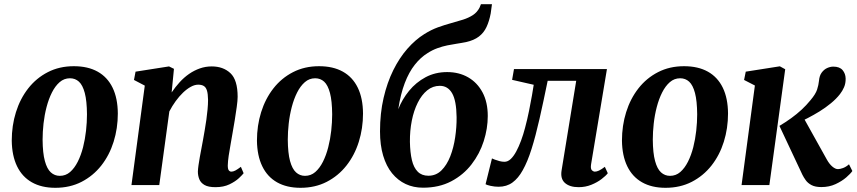

<svg xmlns="http://www.w3.org/2000/svg" viewBox="-20 -882 4082 915"><path d="M332 -566.5Q399 -566.5 445.5 -540.5Q492 -514.5 516.5 -464.2Q541 -414 541.5 -341Q541.5 -270.5 521.5 -206.5Q501.5 -142.5 462.8 -93.2Q424 -44 368.8 -15.5Q313.5 13 243.5 13Q178 13 131.8 -13.2Q85.5 -39.5 61.2 -89.8Q37 -140 36 -211.5Q36 -283.5 56 -347.5Q76 -411.5 114.5 -460.8Q153 -510 208 -538.2Q263 -566.5 332 -566.5ZM313.5 -509Q285.5 -509 264.2 -490.5Q243 -472 227.5 -441.2Q212 -410.5 202 -372.2Q192 -334 187.5 -293.8Q183 -253.5 183 -216.5Q183.5 -152.5 193.8 -114.8Q204 -77 222.2 -60.5Q240.5 -44 265 -44Q293 -44 314 -62.2Q335 -80.5 350.5 -111.2Q366 -142 375.8 -180.2Q385.5 -218.5 390 -259Q394.5 -299.5 394.5 -337Q394 -401.5 384 -439Q374 -476.5 356.2 -492.8Q338.5 -509 313.5 -509Z M798 -441.5Q815.5 -467.5 836.2 -490.2Q857 -513 881.2 -529.8Q905.5 -546.5 932.5 -556Q959.5 -565.5 989 -565.5Q1044 -565.5 1078.2 -533.2Q1112.5 -501 1112.5 -420.5Q1112.5 -403 1108.2 -372.2Q1104 -341.5 1098.5 -307.8Q1093 -274 1088 -246.5Q1084 -221.5 1078.8 -193.5Q1073.5 -165.5 1069.8 -139.5Q1066 -113.5 1065.5 -93.5Q1065.5 -76 1070.5 -70Q1075.5 -64 1082.5 -64Q1091 -64 1101.2 -69.2Q1111.5 -74.5 1128 -87L1141 -56.5Q1136 -49.5 1118.8 -33.2Q1101.5 -17 1073.5 -3.5Q1045.5 10 1007 10Q972.5 10 954.5 -0.5Q936.5 -11 929.8 -28Q923 -45 923 -64.5Q923.5 -77 926 -94.8Q928.5 -112.5 932.2 -133.2Q936 -154 940.2 -176Q944.5 -198 948 -218Q951.5 -239 955.8 -262.8Q960 -286.5 963.5 -311.8Q967 -337 969.2 -361Q971.5 -385 971.5 -406.5Q971 -435 966.2 -450.5Q961.5 -466 951.2 -472.2Q941 -478.5 924.5 -478.5Q907.5 -478.5 889 -468.2Q870.5 -458 852.2 -440.5Q834 -423 817.2 -400Q800.5 -377 787 -351L739 0H606.5L670 -474L618.5 -501L626 -540.5L785.5 -565.5L809 -554Z M1500.5 -566.5Q1567.5 -566.5 1614 -540.5Q1660.5 -514.5 1685 -464.2Q1709.5 -414 1710 -341Q1710 -270.5 1690 -206.5Q1670 -142.5 1631.2 -93.2Q1592.5 -44 1537.2 -15.5Q1482 13 1412 13Q1346.5 13 1300.2 -13.2Q1254 -39.5 1229.8 -89.8Q1205.5 -140 1204.5 -211.5Q1204.5 -283.5 1224.5 -347.5Q1244.5 -411.5 1283 -460.8Q1321.5 -510 1376.5 -538.2Q1431.5 -566.5 1500.5 -566.5ZM1482 -509Q1454 -509 1432.8 -490.5Q1411.5 -472 1396 -441.2Q1380.5 -410.5 1370.5 -372.2Q1360.5 -334 1356 -293.8Q1351.5 -253.5 1351.5 -216.5Q1352 -152.5 1362.2 -114.8Q1372.5 -77 1390.8 -60.5Q1409 -44 1433.5 -44Q1461.5 -44 1482.5 -62.2Q1503.5 -80.5 1519 -111.2Q1534.5 -142 1544.2 -180.2Q1554 -218.5 1558.5 -259Q1563 -299.5 1563 -337Q1562.5 -401.5 1552.5 -439Q1542.5 -476.5 1524.8 -492.8Q1507 -509 1482 -509Z M2324.5 -862 2318.5 -818Q2311.5 -781 2298.5 -753.2Q2285.5 -725.5 2262.2 -707.8Q2239 -690 2201.5 -681.5Q2191.5 -679.5 2179.8 -677.5Q2168 -675.5 2155.5 -673.5Q2135.5 -670.5 2112 -665.8Q2088.5 -661 2064.2 -652.2Q2040 -643.5 2017 -628.5Q1984.5 -608.5 1956.8 -573.5Q1929 -538.5 1909 -486.2Q1889 -434 1878 -361.5Q1896.5 -409 1929.5 -449.2Q1962.5 -489.5 2008.2 -514Q2054 -538.5 2111 -538.5Q2167.5 -538.5 2211 -513.5Q2254.5 -488.5 2279.5 -441.8Q2304.5 -395 2304.5 -329Q2304.5 -269.5 2285.2 -209.2Q2266 -149 2227.2 -98.8Q2188.5 -48.5 2130.5 -18Q2072.5 12.5 1996 12.5Q1950.5 12.5 1913.2 -5Q1876 -22.5 1848.5 -56.2Q1821 -90 1806 -140.2Q1791 -190.5 1791 -256Q1791 -342 1808 -415.2Q1825 -488.5 1854.2 -547.5Q1883.5 -606.5 1921.5 -649.8Q1959.5 -693 2002 -719.5Q2034.5 -740 2067 -751.8Q2099.5 -763.5 2130 -771.8Q2160.5 -780 2187 -788.5Q2213.5 -797 2233.8 -810.2Q2254 -823.5 2265.5 -846L2272 -862ZM2076 -473Q2042.5 -473 2016 -451.5Q1989.5 -430 1970.8 -392.5Q1952 -355 1942.5 -307Q1933 -259 1933.5 -206Q1934.5 -155 1943 -119Q1951.5 -83 1970.8 -63.8Q1990 -44.5 2021.5 -44.5Q2058 -44.5 2083.8 -70Q2109.5 -95.5 2125.8 -137Q2142 -178.5 2149.2 -227.8Q2156.5 -277 2156 -324Q2155 -402.5 2134.5 -437.8Q2114 -473 2076 -473Z M2797 -100Q2793.5 -78 2800.5 -71Q2807.5 -64 2815 -64Q2823.5 -64 2834.8 -69.2Q2846 -74.5 2862.5 -87L2876.5 -56.5Q2867.5 -44.5 2847 -28.8Q2826.5 -13 2798.2 -1.5Q2770 10 2737.5 10Q2695 10 2672.2 -10.2Q2649.5 -30.5 2656.5 -71L2726 -497H2590Q2569.5 -396.5 2551 -315Q2532.5 -233.5 2513.2 -172.2Q2494 -111 2471 -70.5Q2450 -32.5 2422.2 -12.2Q2394.5 8 2356 8Q2337.5 8 2318.2 3.8Q2299 -0.5 2294 -4L2324.5 -127Q2328.5 -125 2338.5 -121.2Q2348.5 -117.5 2360.5 -114.2Q2372.5 -111 2384 -111Q2400 -111 2414 -124.2Q2428 -137.5 2440.2 -160.2Q2452.5 -183 2463.2 -212Q2474 -241 2482 -272Q2493 -313 2501.2 -353.8Q2509.5 -394.5 2515.2 -427.5Q2521 -460.5 2523.5 -478L2420.5 -501.5L2429.5 -553H2872.5Z M3240 -566.5Q3307 -566.5 3353.5 -540.5Q3400 -514.5 3424.5 -464.2Q3449 -414 3449.5 -341Q3449.5 -270.5 3429.5 -206.5Q3409.5 -142.5 3370.8 -93.2Q3332 -44 3276.8 -15.5Q3221.5 13 3151.5 13Q3086 13 3039.8 -13.2Q2993.5 -39.5 2969.2 -89.8Q2945 -140 2944 -211.5Q2944 -283.5 2964 -347.5Q2984 -411.5 3022.5 -460.8Q3061 -510 3116 -538.2Q3171 -566.5 3240 -566.5ZM3221.5 -509Q3193.5 -509 3172.2 -490.5Q3151 -472 3135.5 -441.2Q3120 -410.5 3110 -372.2Q3100 -334 3095.5 -293.8Q3091 -253.5 3091 -216.5Q3091.5 -152.5 3101.8 -114.8Q3112 -77 3130.2 -60.5Q3148.5 -44 3173 -44Q3201 -44 3222 -62.2Q3243 -80.5 3258.5 -111.2Q3274 -142 3283.8 -180.2Q3293.5 -218.5 3298 -259Q3302.5 -299.5 3302.5 -337Q3302 -401.5 3292 -439Q3282 -476.5 3264.2 -492.8Q3246.5 -509 3221.5 -509Z M3514 0 3577.5 -474.5 3526 -501 3534 -540.5 3696.5 -566 3722 -552 3646.5 0ZM3894.5 9.5Q3865 9.5 3847.2 0Q3829.5 -9.5 3819.8 -23.2Q3810 -37 3804 -49L3694.5 -282Q3724.5 -300 3750.8 -319Q3777 -338 3800 -359.2Q3823 -380.5 3842.5 -404.5Q3867 -433.5 3874 -455.2Q3881 -477 3883 -497Q3885 -521.5 3896 -536.2Q3907 -551 3922 -557.8Q3937 -564.5 3951 -564.5Q3981.5 -564.5 3995.5 -547.8Q4009.5 -531 4010 -508Q4010.5 -485 4002.5 -466.5Q3994.5 -448 3983 -433.5Q3965.5 -411 3940 -390Q3914.5 -369 3885.8 -351.2Q3857 -333.5 3829.8 -319.5Q3802.5 -305.5 3781 -296L3798.5 -340.5L3920.5 -121.5Q3932.5 -100 3946.8 -88Q3961 -76 3973.5 -76Q3983 -76 3997.5 -81.2Q4012 -86.5 4026 -99L4042 -67Q4033.5 -54.5 4012.8 -36.5Q3992 -18.5 3961.8 -4.5Q3931.5 9.5 3894.5 9.5Z"/></svg>

Font: Merriweather 24pt
Style: Bold Italic
Weight: 700
Italic angle: -7.8°
Designer: Eben Sorkin
Foundry: Eben Sorkin
Version: Version 2.101